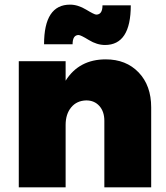

<svg xmlns="http://www.w3.org/2000/svg" viewBox="-20 -808 718 828"><path d="M61 0V-544H263V-460Q321 -552 436 -552Q524 -552 578 -495.5Q632 -439 632 -345V0H430V-287Q430 -327 408.5 -351Q387 -375 352 -375Q311 -374 287 -345Q263 -316 263 -269V0ZM170 -617Q170 -788 282 -788Q316 -788 351.5 -766.5Q387 -745 395 -745Q422 -745 422 -785H544Q544 -614 433 -614Q398 -614 363 -635.5Q328 -657 319 -657Q293 -657 293 -617Z"/></svg>

Font: Trueno
Style: ExBd
Weight: 800
Designer: Julieta Ulanovsky
Foundry: Julieta Ulanovsky
Version: Version 3.001b